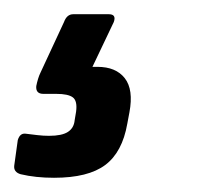

<svg xmlns="http://www.w3.org/2000/svg" viewBox="-46 -53 279 270"><path d="M30 197Q4 197 -17 192Q-27 189 -26 180L-21 144Q-18 134 -10 135Q-2 136 6.5 137Q15 138 23 138Q41 138 49.5 132.5Q58 127 59 116L61 104Q63 89 56.5 84Q50 79 33 79H15Q4 79 5 68Q6 63 7.5 58Q9 53 11 49L44 -22Q48 -33 57 -33H107Q118 -33 114 -22L84 41H91Q117 41 129.5 57Q142 73 136 105L133 121Q126 161 102 179Q78 197 30 197Z"/></svg>

Font: Sofia Sans SemiBold
Style: Italic
Weight: 600
Italic angle: -9°
Designer: Botio Nikoltchev, Ani Petrova
Foundry: lettersoup
Version: Version 4.100-B